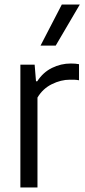

<svg xmlns="http://www.w3.org/2000/svg" viewBox="-20 -828 374 848"><path d="M70 0V-542.5H133L139 -469H144.5Q170 -508.5 209.5 -528Q249 -547.5 292.5 -547.5Q303 -547.5 312.2 -546.8Q321.5 -546 329 -544.5V-473.5Q319 -475.5 309.2 -475.8Q299.5 -476 288.5 -476Q249 -476 209 -456.2Q169 -436.5 145.5 -397V0ZM159 -626.5 253 -808H332.5L226 -626.5Z"/></svg>

Font: Encode Sans Semi Condensed
Style: Regular
Weight: 400
Width: 4
Designer: Multiple Designers
Foundry: Impallari Type
Version: Version 3.000; ttfautohint (v1.8.3) -l 8 -r 50 -G 200 -x 14 